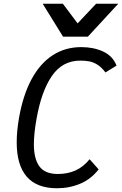

<svg xmlns="http://www.w3.org/2000/svg" viewBox="-20 -985 650 1023"><path d="M69 -226.5Q69 -286.5 81.5 -358Q103 -479.5 148.5 -563.5Q194 -647.5 261 -690.8Q328 -734 413 -734Q478.5 -734 529.5 -710.5Q580.5 -687 601 -635.5L542 -599Q521.5 -626 500 -639.8Q478.5 -653.5 457 -657.8Q435.5 -662 407.5 -662Q313 -662 256.8 -580.8Q200.5 -499.5 174.5 -351Q160.5 -272.5 160.5 -216Q160.5 -138.5 190.2 -98.2Q220 -58 287.5 -58Q340 -58 381.8 -76.5Q423.5 -95 457.5 -136.5L505.5 -82.5Q465 -30.5 407.5 -6.2Q350 18 283.5 18Q176 18 122.5 -43.8Q69 -105.5 69 -226.5ZM207.5 -965H315L393.5 -860.5L492 -965H610L448 -789.5H316Z"/></svg>

Font: JuliaMono
Style: Italic
Weight: 400
Italic angle: -9°
Monospace: yes
Designer: cormullion
Foundry: corm
Version: Version 0.057; ttfautohint (v1.8.4)